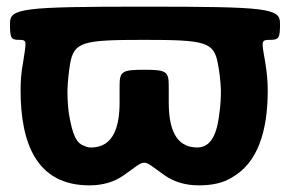

<svg xmlns="http://www.w3.org/2000/svg" viewBox="-20 -548 867 578"><path d="M42 -276C42 -117 90 10 249 10C291 10 325 -1 352 -20C425 -71 403 -71 476 -20C503 -1 537 10 579 10C618 10 651 3 677 -13C756 -57 786 -153 786 -276C786 -305 783 -332 779 -357C768 -423 764 -428 792 -428C820 -428 823 -433 823 -478C823 -523 786 -528 416 -528C47 -528 10 -523 10 -478C10 -433 13 -428 38 -428C63 -428 59 -423 49 -357C44 -332 42 -305 42 -276ZM413 -428C599 -428 624 -422 636 -356C641 -330 644 -304 645 -276C645 -254 644 -233 641 -212C636 -165 624 -104 574 -104C505 -104 488 -168 488 -240V-289C488 -333 481 -338 414 -338C347 -338 340 -333 340 -289V-240C340 -169 323 -104 254 -104C247 -104 241 -105 236 -108C220 -114 204 -120 191 -186C185 -213 183 -245 183 -276C184 -304 187 -331 191 -356C203 -422 228 -428 413 -428Z"/></svg>

Font: Asimov Print
Style: A
Weight: 500
Designer: Google
Version: Version 2.000980: 2014